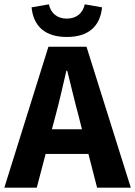

<svg xmlns="http://www.w3.org/2000/svg" viewBox="-26 -868 625 888"><path d="M283 -697C382 -697 437 -745 446 -834L366 -848C357 -807 328 -782 283 -782C238 -782 209 -807 200 -848L120 -834C129 -745 184 -697 283 -697ZM423 0H579L374 -652H198L-6 0H144L185 -156H383ZM214 -270 230 -330C248 -396 265 -472 281 -541H285C302 -473 320 -396 338 -330L353 -270Z"/></svg>

Font: Cambridge Sans Bold
Style: Regular
Weight: 700
Version: Version 2.020;PS 002.020;hotconv 1.0.88;makeotf.lib2.5.64775